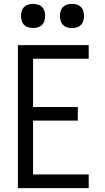

<svg xmlns="http://www.w3.org/2000/svg" viewBox="-20 -967 540 987"><path d="M72 0V-735H436V-665H150V-417H380V-347H150V-70H436V0ZM350 -823Q338 -823 325.5 -826.5Q313 -830 304 -839Q295 -848 291.5 -860.5Q288 -873 288 -885Q288 -897 291.5 -909.5Q295 -922 304 -931Q313 -940 325.5 -943.5Q338 -947 350 -947Q362 -947 374.5 -943.5Q387 -940 396 -931Q405 -922 408.5 -909.5Q412 -897 412 -885Q412 -873 408.5 -860.5Q405 -848 396 -839Q387 -830 374.5 -826.5Q362 -823 350 -823ZM150 -823Q138 -823 125.5 -826.5Q113 -830 104 -839Q95 -848 91.5 -860.5Q88 -873 88 -885Q88 -897 91.5 -909.5Q95 -922 104 -931Q113 -940 125.5 -943.5Q138 -947 150 -947Q162 -947 174.5 -943.5Q187 -940 196 -931Q205 -922 208.5 -909.5Q212 -897 212 -885Q212 -873 208.5 -860.5Q205 -848 196 -839Q187 -830 174.5 -826.5Q162 -823 150 -823Z"/></svg>

Font: Iosevka srxl
Style: Regular
Weight: 400
Monospace: yes
Designer: Belleve Invis
Foundry: Belleve Invis
Version: Version 33.0.1; ttfautohint (v1.8.3)